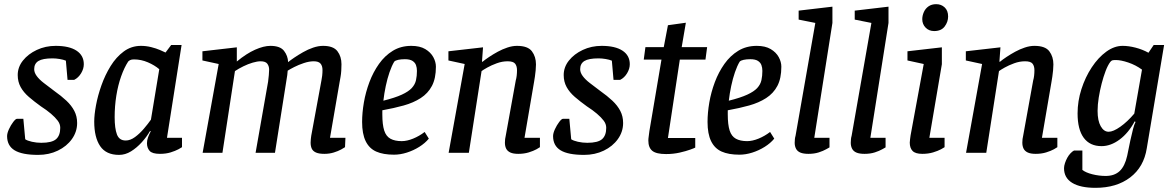

<svg xmlns="http://www.w3.org/2000/svg" viewBox="-20 -733 5624 921"><path d="M163 10Q86 10 50 -12Q14 -34 14 -80Q14 -94 23 -113.5Q32 -133 43.5 -148Q55 -163 61 -163H92L101 -65Q111 -58 133 -53Q155 -48 178 -48Q229 -48 249 -65.5Q269 -83 269 -120Q269 -138 257 -154Q245 -170 224.5 -187.5Q204 -205 176 -223Q144 -246 118.5 -268Q93 -290 79 -315.5Q65 -341 65 -373Q65 -411 90 -442.5Q115 -474 156.5 -493.5Q198 -513 247 -513Q312 -513 347 -490Q382 -467 382 -425Q382 -403 369 -381.5Q356 -360 336 -350H304L296 -442Q284 -447 266 -450Q248 -453 232 -453Q185 -453 164.5 -440.5Q144 -428 144 -401Q144 -385 156 -368.5Q168 -352 190 -335Q212 -318 240 -297Q274 -273 298.5 -250Q323 -227 336.5 -201Q350 -175 350 -143Q350 -101 325 -66Q300 -31 257.5 -10.5Q215 10 163 10Z M551 10Q489 10 460.5 -32Q432 -74 432 -150Q432 -182 440.5 -228Q449 -274 466.5 -323.5Q484 -373 510.5 -416Q537 -459 573.5 -486Q610 -513 656 -513Q681 -513 705 -507Q729 -501 747.5 -493Q766 -485 774 -481L801 -517H851L781 -72H853V-27Q851 -25 836 -17Q821 -9 798.5 -2Q776 5 747 5Q710 5 697.5 -9.5Q685 -24 685 -46Q685 -59 689.5 -72.5Q694 -86 703 -103L700 -105Q684 -77 660 -50.5Q636 -24 608.5 -7Q581 10 551 10ZM583 -59Q605 -59 627.5 -75.5Q650 -92 670 -115.5Q690 -139 704 -159L744 -401Q722 -420 689.5 -434Q657 -448 623 -448Q611 -448 605 -445Q599 -442 595 -438Q576 -409 561 -366.5Q546 -324 538 -274Q530 -224 530 -171Q530 -117 541 -88Q552 -59 583 -59Z M1536 5Q1510 5 1495.5 -1.5Q1481 -8 1475.5 -20Q1470 -32 1470 -49Q1470 -57 1471 -66Q1472 -75 1473 -82L1522 -348Q1524 -356 1525.5 -370Q1527 -384 1527 -397Q1527 -417 1517.5 -428Q1508 -439 1485 -439Q1463 -439 1437.5 -430.5Q1412 -422 1391.5 -411.5Q1371 -401 1360 -394Q1359 -382 1358 -373Q1357 -364 1355 -354L1299 0H1206L1266 -341Q1268 -357 1269.5 -372.5Q1271 -388 1271 -399Q1271 -415 1262.5 -427Q1254 -439 1230 -439Q1214 -439 1192 -432.5Q1170 -426 1147.5 -415Q1125 -404 1107 -392L1047 0H952L1029 -426L951 -443V-487L1116 -506V-438Q1162 -476 1203.5 -494.5Q1245 -513 1277 -513Q1324 -513 1342.5 -489Q1361 -465 1362 -435Q1373 -444 1391.5 -456.5Q1410 -469 1433.5 -482.5Q1457 -496 1482 -504.5Q1507 -513 1530 -513Q1579 -513 1598.5 -487.5Q1618 -462 1618 -425Q1618 -410 1617 -394Q1616 -378 1613.5 -364Q1611 -350 1609 -339L1563 -72H1637L1635 -27Q1631 -24 1616.5 -16Q1602 -8 1581 -1.5Q1560 5 1536 5Z M1870 9Q1818 9 1784.5 -6Q1751 -21 1734 -56Q1717 -91 1717 -148Q1717 -192 1725.5 -241.5Q1734 -291 1752 -339Q1770 -387 1798 -426.5Q1826 -466 1864.5 -489.5Q1903 -513 1953 -513Q1994 -513 2020 -497.5Q2046 -482 2058.5 -459Q2071 -436 2071 -413Q2071 -357 2052 -321Q2033 -285 1998 -262.5Q1963 -240 1916.5 -227Q1870 -214 1814 -204V-184Q1814 -135 1823 -107Q1832 -79 1853 -67.5Q1874 -56 1907 -56Q1932 -56 1961.5 -68Q1991 -80 2017 -100L2037 -68Q2019 -46 1991 -28.5Q1963 -11 1931.5 -1Q1900 9 1870 9ZM1819 -250Q1875 -264 1907.5 -279Q1940 -294 1955.5 -311Q1971 -328 1975.5 -348.5Q1980 -369 1980 -393Q1980 -408 1975.5 -420.5Q1971 -433 1958.5 -441Q1946 -449 1922 -449Q1904 -449 1890 -446Q1876 -443 1871 -437Q1859 -417 1848.5 -386.5Q1838 -356 1830.5 -320.5Q1823 -285 1819 -250Z M2466 5Q2442 5 2428 -1.5Q2414 -8 2408 -20Q2402 -32 2402 -49Q2402 -57 2403 -66Q2404 -75 2406 -82L2454 -347Q2457 -357 2458.5 -370Q2460 -383 2460 -396Q2460 -416 2451 -427.5Q2442 -439 2415 -439Q2389 -439 2363 -429.5Q2337 -420 2317.5 -409Q2298 -398 2290 -392L2229 0H2132L2209 -426L2131 -443V-487L2297 -506L2292 -437H2295Q2307 -447 2326.5 -460Q2346 -473 2368 -485Q2390 -497 2414 -505Q2438 -513 2460 -513Q2512 -513 2531.5 -487Q2551 -461 2551 -424Q2551 -411 2549.5 -395.5Q2548 -380 2546 -366Q2544 -352 2542 -341L2496 -72H2570V-27Q2568 -25 2553.5 -17Q2539 -9 2516.5 -2Q2494 5 2466 5Z M2782 10Q2705 10 2669 -12Q2633 -34 2633 -80Q2633 -94 2642 -113.5Q2651 -133 2662.5 -148Q2674 -163 2680 -163H2711L2720 -65Q2730 -58 2752 -53Q2774 -48 2797 -48Q2848 -48 2868 -65.5Q2888 -83 2888 -120Q2888 -138 2876 -154Q2864 -170 2843.5 -187.5Q2823 -205 2795 -223Q2763 -246 2737.5 -268Q2712 -290 2698 -315.5Q2684 -341 2684 -373Q2684 -411 2709 -442.5Q2734 -474 2775.5 -493.5Q2817 -513 2866 -513Q2931 -513 2966 -490Q3001 -467 3001 -425Q3001 -403 2988 -381.5Q2975 -360 2955 -350H2923L2915 -442Q2903 -447 2885 -450Q2867 -453 2851 -453Q2804 -453 2783.5 -440.5Q2763 -428 2763 -401Q2763 -385 2775 -368.5Q2787 -352 2809 -335Q2831 -318 2859 -297Q2893 -273 2917.5 -250Q2942 -227 2955.5 -201Q2969 -175 2969 -143Q2969 -101 2944 -66Q2919 -31 2876.5 -10.5Q2834 10 2782 10Z M3175 6Q3128 6 3109 -9.5Q3090 -25 3090 -59Q3090 -67 3092 -80.5Q3094 -94 3095 -104L3153 -447H3068L3076 -507H3164L3184 -612L3270 -624L3250 -507H3372L3364 -447H3241L3184 -71H3315V-25Q3312 -23 3291.5 -15.5Q3271 -8 3240.5 -1Q3210 6 3175 6Z M3527 9Q3475 9 3441.5 -6Q3408 -21 3391 -56Q3374 -91 3374 -148Q3374 -192 3382.5 -241.5Q3391 -291 3409 -339Q3427 -387 3455 -426.5Q3483 -466 3521.5 -489.5Q3560 -513 3610 -513Q3651 -513 3677 -497.5Q3703 -482 3715.5 -459Q3728 -436 3728 -413Q3728 -357 3709 -321Q3690 -285 3655 -262.5Q3620 -240 3573.5 -227Q3527 -214 3471 -204V-184Q3471 -135 3480 -107Q3489 -79 3510 -67.5Q3531 -56 3564 -56Q3589 -56 3618.5 -68Q3648 -80 3674 -100L3694 -68Q3676 -46 3648 -28.5Q3620 -11 3588.5 -1Q3557 9 3527 9ZM3476 -250Q3532 -264 3564.5 -279Q3597 -294 3612.5 -311Q3628 -328 3632.5 -348.5Q3637 -369 3637 -393Q3637 -408 3632.5 -420.5Q3628 -433 3615.5 -441Q3603 -449 3579 -449Q3561 -449 3547 -446Q3533 -443 3528 -437Q3516 -417 3505.5 -386.5Q3495 -356 3487.5 -320.5Q3480 -285 3476 -250Z M3858 5Q3834 5 3819.5 -1Q3805 -7 3798.5 -19.5Q3792 -32 3792 -48Q3792 -57 3793 -66Q3794 -75 3796 -81L3891 -623L3811 -639V-682L3973 -701V-623L3886 -72H3959V-26Q3957 -25 3943 -17Q3929 -9 3907.5 -2Q3886 5 3858 5Z M4127 5Q4103 5 4088.5 -1Q4074 -7 4067.5 -19.5Q4061 -32 4061 -48Q4061 -57 4062 -66Q4063 -75 4065 -81L4160 -623L4080 -639V-682L4242 -701V-623L4155 -72H4228V-26Q4226 -25 4212 -17Q4198 -9 4176.5 -2Q4155 5 4127 5Z M4404 5Q4371 5 4357.5 -9Q4344 -23 4344 -49Q4344 -55 4345.5 -65.5Q4347 -76 4348 -84L4411 -426L4333 -443V-487L4498 -506V-425L4438 -72H4511V-27Q4509 -25 4494 -17Q4479 -9 4456 -2Q4433 5 4404 5ZM4461 -584Q4436 -584 4420 -600.5Q4404 -617 4404 -641Q4404 -658 4411.5 -675Q4419 -692 4434 -702.5Q4449 -713 4471 -713Q4495 -713 4511.5 -697.5Q4528 -682 4528 -654Q4528 -628 4511.5 -606Q4495 -584 4461 -584Z M4948 5Q4924 5 4910 -1.5Q4896 -8 4890 -20Q4884 -32 4884 -49Q4884 -57 4885 -66Q4886 -75 4888 -82L4936 -347Q4939 -357 4940.5 -370Q4942 -383 4942 -396Q4942 -416 4933 -427.5Q4924 -439 4897 -439Q4871 -439 4845 -429.5Q4819 -420 4799.5 -409Q4780 -398 4772 -392L4711 0H4614L4691 -426L4613 -443V-487L4779 -506L4774 -437H4777Q4789 -447 4808.5 -460Q4828 -473 4850 -485Q4872 -497 4896 -505Q4920 -513 4942 -513Q4994 -513 5013.5 -487Q5033 -461 5033 -424Q5033 -411 5031.5 -395.5Q5030 -380 5028 -366Q5026 -352 5024 -341L4978 -72H5052V-27Q5050 -25 5035.5 -17Q5021 -9 4998.5 -2Q4976 5 4948 5Z M5235 168Q5162 168 5123 144Q5084 120 5084 74Q5084 63 5088.5 49.5Q5093 36 5099.5 24Q5106 12 5115 2.5Q5124 -7 5132 -11H5172V82Q5188 95 5220 103Q5252 111 5284 111Q5326 111 5351 87.5Q5376 64 5387 14Q5395 -27 5402 -59Q5409 -91 5415 -114Q5421 -137 5427 -148L5423 -151Q5393 -95 5350.5 -63.5Q5308 -32 5264 -32Q5208 -32 5178.5 -72Q5149 -112 5149 -189Q5149 -248 5167.5 -305.5Q5186 -363 5217 -410Q5248 -457 5286.5 -485Q5325 -513 5365 -513Q5394 -513 5427 -504.5Q5460 -496 5489 -480L5514 -517H5564L5481 -22Q5467 68 5401.5 118Q5336 168 5235 168ZM5298 -101Q5320 -101 5354 -125Q5388 -149 5421 -188L5458 -399Q5428 -421 5392.5 -433Q5357 -445 5333 -445Q5320 -445 5315.5 -443.5Q5311 -442 5306 -436Q5294 -420 5283.5 -392.5Q5273 -365 5264.5 -332Q5256 -299 5250.5 -265Q5245 -231 5245 -201Q5245 -154 5260 -127.5Q5275 -101 5298 -101Z"/></svg>

Font: Faustina Medium
Style: Italic
Weight: 500
Italic angle: -8°
Designer: Alfonso Garcia
Foundry: http://www.omnibus-type.com
Version: Version 1.200